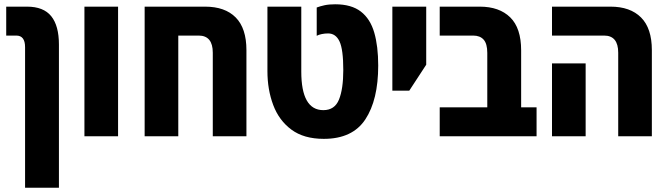

<svg xmlns="http://www.w3.org/2000/svg" viewBox="-20 -636 3119 896"><path d="M97 240V-416Q97 -470 56 -470H9V-605H106Q183 -605 219 -560.5Q255 -516 255 -428V240Z M374 0V-605H531V0Z M937 -605Q1030 -605 1080 -554.5Q1130 -504 1130 -402V0H973V-390Q973 -470 907 -470H812V0H655V-605Z M1491 12Q1398 12 1340 -31Q1282 -74 1255 -146Q1228 -218 1228 -304V-605H1386V-302Q1386 -122 1489 -122Q1542 -122 1562 -171.5Q1582 -221 1582 -309Q1582 -405 1564.5 -442.5Q1547 -480 1511 -480Q1496 -480 1481.5 -477Q1467 -474 1458 -469V-601Q1474 -607 1494.5 -611.5Q1515 -616 1544 -616Q1620 -616 1664 -582Q1708 -548 1726.5 -484Q1745 -420 1745 -330Q1745 -170 1685 -79Q1625 12 1491 12Z M1811 -213V-605H1969V-334L1890 -213Z M2032 0V-135H2254V-389Q2254 -432 2237 -451Q2220 -470 2188 -470H2032V-605H2219Q2310 -605 2361 -555Q2412 -505 2412 -401V-135H2484V0Z M2865 0V-390Q2865 -470 2799 -470H2556V-605H2829Q2921 -605 2971.5 -554.5Q3022 -504 3022 -402V0ZM2556 0V-340H2713V0Z"/></svg>

Font: Noto Sans Hebrew Condensed ExtraBold
Style: Regular
Weight: 800
Width: 3
Designer: Monotype Design Team
Foundry: Monotype Imaging Inc.
Version: Version 2.004; ttfautohint (v1.8.4.7-5d5b)